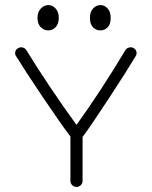

<svg xmlns="http://www.w3.org/2000/svg" viewBox="-20 -728 599 758"><path d="M258 -14V-189Q222 -236 149 -344.5Q76 -453 43 -507Q38 -514 40.5 -524Q43 -534 52 -538Q60 -543 69.5 -540.5Q79 -538 84 -530Q174 -384 282 -235Q378 -368 475 -530Q480 -538 490 -540.5Q500 -543 508 -538Q516 -533 518.5 -524Q521 -515 516 -507Q482 -450 413 -344.5Q344 -239 306 -187V-14Q306 -4 299 3Q292 10 282 10Q272 10 265 3Q258 -4 258 -14ZM171 -608Q153 -608 140.5 -621Q128 -634 128 -658Q128 -680 141 -694Q154 -708 171 -708Q187 -708 199.5 -694.5Q212 -681 212 -658Q212 -633 199.5 -620.5Q187 -608 171 -608ZM377 -608Q359 -608 347 -620.5Q335 -633 335 -658Q335 -681 347.5 -694.5Q360 -708 377 -708Q392 -708 404.5 -695Q417 -682 417 -658Q417 -632 405 -620Q393 -608 377 -608Z"/></svg>

Font: Hoogli
Style: Regular
Weight: 400
Designer: Anand Singh Naorem
Foundry: Brand New Type
Version: Version 1.00 b007